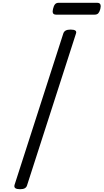

<svg xmlns="http://www.w3.org/2000/svg" viewBox="-20 -1342 742 1376"><path d="M124 14Q101 14 90.5 7Q80 0 84 -16L434 -1103Q439 -1117 451.5 -1123.5Q464 -1130 486 -1130Q510 -1130 520 -1123Q530 -1116 524 -1100L174 -14Q170 0 158 7Q146 14 124 14ZM383 -1237Q364 -1237 359.5 -1248.5Q355 -1260 360 -1278Q365 -1300 374 -1311Q383 -1322 401 -1322H675Q695 -1322 699.5 -1309.5Q704 -1297 699 -1278Q694 -1258 685 -1247.5Q676 -1237 658 -1237Z"/></svg>

Font: Playwrite CU
Style: Regular
Weight: 400
Designer: Veronika Burian, José Scaglione
Foundry: TypeTogether
Version: Version 1.002